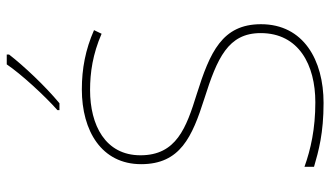

<svg xmlns="http://www.w3.org/2000/svg" viewBox="-230 -762 1002 583"><g transform="rotate(-90 271.5 -471.0)"><path d="M397 -945V-952H367C338 -909 273 -838 228 -798V-792H249C302 -836 362 -900 397 -945ZM489 -180C489 -298 404 -335 277 -375C174 -407 91 -437 91 -546C91 -653 183 -699 289 -699C342 -699 398 -691 460 -664L471 -687C412 -713 354 -724 291 -724C165 -724 64 -664 64 -544C64 -425 147 -389 263 -352C386 -313 462 -280 462 -181C462 -65 365 -15 252 -15C171 -15 109 -29 56 -48V-19C104 -5 158 10 250 10C380 10 489 -51 489 -180Z"/></g></svg>

Font: Noto Sans Arabic UI Th
Style: Regular
Weight: 100
Designer: Monotype Design Team, Nadine Chahine and Nizar Qandah
Foundry: Monotype Imaging Inc.
Version: Version 2.010